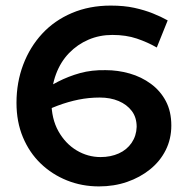

<svg xmlns="http://www.w3.org/2000/svg" viewBox="-20 -654 671 687"><path d="M334 13Q273 13 219.5 -8.5Q166 -30 125.5 -69Q85 -108 62 -163Q39 -218 39 -286Q39 -359 63 -422.5Q87 -486 131 -533.5Q175 -581 237.5 -607.5Q300 -634 376 -634Q424 -634 460.5 -626Q497 -618 527 -606Q557 -594 580 -581L541 -484Q508 -503 469.5 -516Q431 -529 382 -529Q336 -529 296.5 -512Q257 -495 227 -464Q197 -433 180.5 -389Q164 -345 164 -291Q164 -229 189 -184.5Q214 -140 254 -116Q294 -92 340 -92Q376 -92 405 -105Q434 -118 451 -143Q468 -168 469 -200Q469 -234 451.5 -257Q434 -280 404.5 -292.5Q375 -305 337 -305Q298 -305 261 -297.5Q224 -290 186.5 -276Q149 -262 111 -241L106 -316Q149 -342 187 -361.5Q225 -381 266.5 -392.5Q308 -404 358 -403Q402 -403 444 -391Q486 -379 520 -354Q554 -329 573.5 -292Q593 -255 593 -205Q593 -157 573 -117Q553 -77 517 -48Q481 -19 434.5 -3Q388 13 334 13Z"/></svg>

Font: BioRhyme
Style: Bold
Weight: 700
Designer: Aoife Mooney
Foundry: Aoife Mooney Type
Version: Version 1.600;gftools[0.9.33]